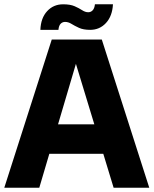

<svg xmlns="http://www.w3.org/2000/svg" viewBox="-20 -874 715 894"><path d="M509 0 299 -690H454L675 0ZM0 0 221 -690H367L163 0ZM153 -158V-295H521V-158ZM168 -735Q170 -790 199.5 -822Q229 -854 274 -854Q307 -854 327.5 -845Q348 -836 362.5 -826.5Q377 -817 391 -817Q403 -817 411.5 -826Q420 -835 422 -854H506Q503 -799 473.5 -767Q444 -735 400 -735Q368 -735 347.5 -744.5Q327 -754 312.5 -763Q298 -772 283 -772Q271 -772 262.5 -763.5Q254 -755 252 -735Z"/></svg>

Font: Radio Canada Big
Style: Regular
Weight: 400
Designer: Étienne Aubert Bonn
Foundry: Coppers and Brasses
Version: Version 1.001